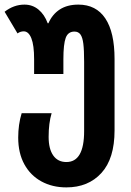

<svg xmlns="http://www.w3.org/2000/svg" viewBox="-36 -573 569 833"><path d="M43 24Q43 -33 58 -82H188Q175 -39 175 21Q175 73 195 101.5Q215 130 252 130Q329 130 329 -4V-305Q329 -356 325.5 -383.5Q322 -411 313 -423.5Q304 -436 287 -436Q259 -436 249 -408.5Q239 -381 239 -316V-252H112V-316Q112 -377 100 -407Q88 -437 67 -437Q52 -437 40 -428L-16 -522Q24 -553 70 -553Q105 -553 131 -531.5Q157 -510 171 -472H174Q191 -511 223.5 -532Q256 -553 304 -553Q381 -553 421 -493Q461 -433 461 -317V-7Q461 115 404 177.5Q347 240 252 240Q191 240 143.5 214Q96 188 69.5 139.5Q43 91 43 24Z"/></svg>

Font: Noto Sans Georgian Bold Cond
Style: Regular
Weight: 700
Width: 3
Designer: Monotype Design team
Foundry: Monotype Imaging Inc.
Version: Version 1.000